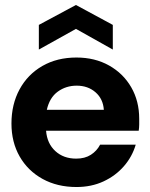

<svg xmlns="http://www.w3.org/2000/svg" viewBox="-20 -739 604 771"><path d="M287 12Q210 12 151 -20.5Q92 -53 59 -110.5Q26 -168 26 -243Q26 -320 58.5 -380Q91 -440 150 -474Q209 -508 287 -508Q361 -508 418 -476Q475 -444 507 -388.5Q539 -333 539 -262Q539 -252 539 -239.5Q539 -227 537 -214H165Q169 -163 202 -132.5Q235 -102 286 -102Q321 -102 345 -117.5Q369 -133 382 -158H525Q511 -110 477.5 -71.5Q444 -33 395.5 -10.5Q347 12 287 12ZM288 -395Q245 -395 212 -371Q179 -347 168 -298H397Q394 -342 363.5 -368.5Q333 -395 288 -395ZM136 -540V-639L285 -719L433 -639V-540L285 -623Z"/></svg>

Font: Host Grotesk Black
Style: Regular
Weight: 900
Designer: Doğukan Karapınar based on Poppins by Indian Type Foundry, Jonny Pinhorn
Foundry: Element Type
Version: Version 1.000; ttfautohint (v1.8.4.7-5d5b);gftools[0.9.33]